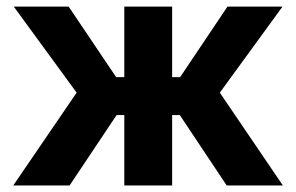

<svg xmlns="http://www.w3.org/2000/svg" viewBox="-20 -566 904 586"><path d="M20.5 0 213.9 -283.2 22 -545.9H189.5L334.5 -330.6H359.4V-545.9H505.4V-330.6H529.8L674.3 -545.9H842.3L650.9 -283.2L843.3 0H671.9L528.8 -214.8H505.4V0H359.4V-214.8H335.9L192.4 0Z"/></svg>

Font: Inter
Style: Bold
Weight: 700
Designer: Rasmus Andersson
Foundry: rsms
Version: Version 4.001;git-9221beed3